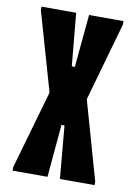

<svg xmlns="http://www.w3.org/2000/svg" viewBox="-81 -753 572 807"><g transform="rotate(10 205.0 -350.0)"><path d="M30 0V-15L126 -350L30 -685V-700H178L199 -475H212L233 -700H380V-685L285 -350L380 -15V0H232L212 -225H199L179 0Z"/></g></svg>

Font: Vina Sans
Style: Regular
Weight: 400
Designer: Andree Nguyen
Foundry: Nguyen Type Foundry
Version: Version 1.002; ttfautohint (v1.8.4.7-5d5b);gftools[0.9.28]